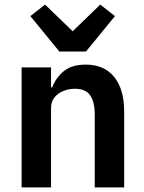

<svg xmlns="http://www.w3.org/2000/svg" viewBox="-20 -815 628 835"><path d="M202 0H74V-522H202V-435H207Q223 -477 257.5 -505.5Q292 -534 353 -534Q433 -534 476.5 -480.5Q520 -427 520 -330V0H392V-317Q392 -372 372 -400.5Q352 -429 306 -429Q280 -429 256 -419.5Q232 -410 217 -391.5Q202 -373 202 -345ZM354 -591H238L112 -745L176 -795L296 -679L416 -795L480 -745Z"/></svg>

Font: IBM Plex Sans SemiBold
Style: Regular
Weight: 600
Designer: Mike Abbink, Paul van der Laan, Pieter van Rosmalen
Foundry: Bold Monday
Version: Version 3.201